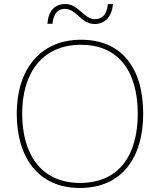

<svg xmlns="http://www.w3.org/2000/svg" viewBox="-20 -922 794 952"><path d="M215 -804H240C246 -864 275 -878 302 -878C360 -878 381 -803 449 -803C499 -803 535 -837 540 -902H515C509 -841 479 -827 450 -827C396 -827 370 -902 304 -902C253 -902 220 -870 215 -804ZM690 -358C690 -590 579 -725 382 -725C177 -725 63 -574 63 -359C63 -143 168 10 376 10C587 10 690 -143 690 -358ZM90 -359C90 -556 186 -700 382 -700C562 -700 663 -575 663 -358C663 -156 573 -15 377 -15C182 -15 90 -159 90 -359Z"/></svg>

Font: Noto Sans Arabic UI Th
Style: Regular
Weight: 100
Designer: Monotype Design Team, Nadine Chahine and Nizar Qandah
Foundry: Monotype Imaging Inc.
Version: Version 2.010